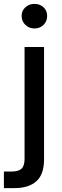

<svg xmlns="http://www.w3.org/2000/svg" viewBox="-48 -745 320 985"><path d="M129 -599Q101 -599 82 -617.5Q63 -636 63 -663Q63 -690 82 -707.5Q101 -725 129 -725Q157 -725 175.5 -707.5Q194 -690 194 -663Q194 -636 175.5 -617.5Q157 -599 129 -599ZM-28 220V135H11Q47 135 62.5 120.5Q78 106 78 70V-504H178V72Q178 150 138.5 185Q99 220 27 220Z"/></svg>

Font: DM Sans Medium
Style: Regular
Weight: 500
Designer: Colophon Foundry, Jonny Pinhorn
Foundry: Colophon Foundry
Version: Version 4.004; ttfautohint (v1.8.4.7-5d5b)